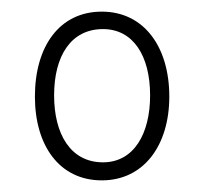

<svg xmlns="http://www.w3.org/2000/svg" viewBox="-20 -747 350 330"><path d="M155 -437C227 -437 271 -497 271 -581C271 -667 227 -727 155 -727C82 -727 40 -667 40 -581C40 -497 82 -437 155 -437ZM157 -468C101 -468 73 -517 73 -583C73 -651 102 -697 157 -697C209 -697 238 -651 238 -583C238 -517 210 -468 157 -468Z"/></svg>

Font: Noto Serif Lao ExtraCondensed Light
Style: Regular
Weight: 300
Width: 2
Designer: Monotype Design Team
Foundry: Monotype Imaging Inc.
Version: Version 2.003